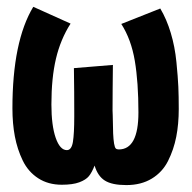

<svg xmlns="http://www.w3.org/2000/svg" viewBox="-20 -532 558 558"><path d="M194.8 -334 308.1 -343.3Q307.6 -319.3 307.4 -272.5Q307.1 -225.6 307.1 -210.4Q307.6 -206.5 307.6 -197.8Q308.1 -162.6 308.8 -144.5Q309.6 -126.5 311.5 -115Q313.5 -103.5 316.4 -100.6Q319.3 -97.7 325.2 -97.7Q382.3 -97.7 382.3 -205.1Q382.3 -293 371.8 -355.2Q361.3 -417.5 332.5 -462.4L445.8 -507.3Q464.4 -476.1 476.3 -436.3Q488.3 -396.5 492.7 -351.8Q497.1 -307.1 498.3 -279.8Q499.5 -252.4 499.5 -215.3Q499.5 -171.4 492.2 -134.3Q484.9 -97.2 468.5 -64.5Q452.1 -31.7 421.1 -12.9Q390.1 5.9 347.2 5.9Q305.7 5.9 284.9 -7.1Q264.2 -20 254.9 -50.8Q247.1 -30.8 238.3 -20Q229.5 -9.3 210.4 -2.2Q191.4 4.9 159.7 4.9Q120.1 4.9 91.1 -13.9Q62 -32.7 46.1 -65.4Q30.3 -98.1 23.2 -135.5Q16.1 -172.9 16.1 -216.8Q16.1 -411.6 76.7 -512.2L185.1 -463.4Q155.8 -417.5 142.6 -361.3Q129.4 -305.2 129.4 -228.5Q129.4 -167.5 141.8 -131.6Q154.3 -95.7 174.3 -95.7Q188 -95.7 191.9 -119.6Q195.8 -143.6 195.8 -192.9V-207Q195.8 -223.1 195.6 -264.4Q195.3 -305.7 194.8 -334Z"/></svg>

Font: Fantasque Sans Mono
Style: Bold
Weight: 700
Monospace: yes
Designer: Jany Belluz
Version: Version 1.8.0 ; ttfautohint (v1.8.2)